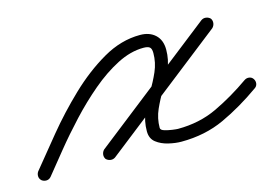

<svg xmlns="http://www.w3.org/2000/svg" viewBox="-70 -376 726 506"><g transform="rotate(-15 293.5 -123.5)"><path d="M-12 1Q18 -36 57 -83.5Q96 -131 142 -175Q188 -219 238 -248Q288 -277 340 -277Q366 -277 381.5 -262.5Q397 -248 397 -222Q397 -194 386.5 -170Q376 -146 362 -123Q348 -100 337.5 -76.5Q327 -53 327 -27Q327 -21 337 -18Q347 -15 358 -13.5Q369 -12 373 -12Q432 -12 480.5 -35Q529 -58 576 -91Q582 -95 589 -94Q596 -93 600 -87Q604 -81 603 -74Q602 -67 596 -63Q544 -26 491 -1.5Q438 23 373 23Q357 23 338 18.5Q319 14 305.5 3.5Q292 -7 292 -27Q292 -55 302.5 -79Q313 -103 327 -125.5Q341 -148 351.5 -172Q362 -196 362 -222Q362 -234 357 -238Q352 -242 340 -242Q305 -242 268 -223Q231 -204 195 -173.5Q159 -143 126 -107.5Q93 -72 65 -37.5Q37 -3 16 23Q11 29 4 29.5Q-3 30 -9 26Q-15 21 -15.5 14Q-16 7 -12 1ZM532 -270Q536 -264 535 -257Q534 -250 529 -245Q445 -179 361 -113.5Q277 -48 193 18Q187 22 180 21Q173 20 168 15Q164 9 165 2Q166 -5 171 -10Q255 -76 339 -141.5Q423 -207 507 -273Q513 -277 520 -276Q527 -275 532 -270Z"/></g></svg>

Font: FRB American Cursive Guidelines Arrows
Style: Italic
Weight: 400
Italic angle: -25°
Version: Version 2.0;Modular Font Editor K font №1